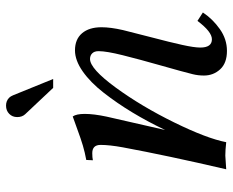

<svg xmlns="http://www.w3.org/2000/svg" viewBox="-87 -667 757 623"><g transform="rotate(-90 291.5 -355.5)"><path d="M439.5 -490.7Q475.6 -490.7 495.1 -467.8Q514.6 -444.8 514.6 -404.8Q514.6 -375 505.4 -335Q499.5 -310.1 482.7 -245.8Q465.8 -181.6 457.3 -142.8Q448.7 -104 448.7 -84Q448.7 -46.4 475.6 -46.4Q500 -46.4 535.2 -93.3L562.5 -75.7Q541.5 -43.9 508.8 -20.8Q476.1 2.4 438 2.4Q398.4 2.4 378.2 -19.5Q357.9 -41.5 357.9 -72.3Q357.9 -91.3 362.3 -108.9Q370.1 -140.6 390.4 -211.7Q410.6 -282.7 423.8 -335.7Q437 -388.7 437 -414.1Q437 -427.7 429.9 -434.8Q422.9 -441.9 411.6 -441.9Q379.9 -441.9 318.8 -358.4Q257.8 -274.9 205.8 -168.9Q153.8 -63 141.6 0Q115.7 -2.9 98.1 -2.9L53.7 0Q98.1 -190.9 125 -335.9Q132.8 -378.9 132.8 -407.7Q132.8 -434.6 106 -434.6Q91.8 -434.6 83 -432.6L84 -454.1Q108.4 -458.5 130.6 -465.1Q152.8 -471.7 182.9 -482.9Q212.9 -494.1 225.1 -498Q233.4 -486.3 233.4 -459Q233.4 -429.7 224.6 -388.2Q217.3 -355 181.2 -198.2Q208.5 -255.4 238.3 -304.7Q268.1 -354 301.8 -397.2Q335.4 -440.4 371.3 -465.6Q407.2 -490.7 439.5 -490.7ZM346.7 -561.5H317.9L232.4 -652.3Q223.1 -662.1 223.1 -678.2Q223.1 -693.8 233.6 -704.1Q244.1 -714.4 260.3 -714.4Q275.9 -714.4 286.1 -704.1Q290.5 -699.7 293.9 -691.4Z"/></g></svg>

Font: Flanker
Style: Italic
Weight: 400
Italic angle: -12°
Designer: Flanker
Version: Version 2.027